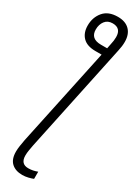

<svg xmlns="http://www.w3.org/2000/svg" viewBox="-263 -786 764 1046"><g transform="rotate(30 119.0 -263.5)"><path d="M108 240Q65 240 40 217Q15 194 15 146Q15 130 18 110Q21 90 25 69L155 -544H116Q63 -544 36.5 -571Q10 -598 10 -644Q10 -695 40 -731Q70 -767 130 -767Q178 -767 204 -740.5Q230 -714 230 -667Q230 -640 223 -610L79 72Q76 89 73 106Q70 123 70 139Q70 192 118 192Q134 192 148 189Q162 186 175 181V226Q163 231 144.5 235.5Q126 240 108 240ZM125 -589H164L170 -619Q173 -631 174.5 -643Q176 -655 176 -666Q176 -722 123 -722Q92 -722 75.5 -700.5Q59 -679 59 -647Q59 -589 125 -589Z"/></g></svg>

Font: Noto Sans SemiCondensed Light
Style: Italic
Weight: 300
Width: 4
Italic angle: -12°
Designer: Monotype Design Team
Foundry: Monotype Imaging Inc.
Version: Version 2.013; ttfautohint (v1.8.4.7-5d5b)